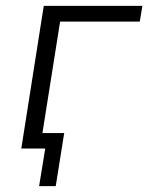

<svg xmlns="http://www.w3.org/2000/svg" viewBox="-20 -509 508 658"><path d="M114 129 135 0H55L63 -53H200L171 129ZM53 0 130 -489H468L459 -435H186L117 0Z"/></svg>

Font: Nunito Sans 10pt Light
Style: Italic
Weight: 300
Italic angle: -9°
Designer: Vernon Adams
Foundry: Vernon Adams
Version: Version 3.101;gftools[0.9.27]